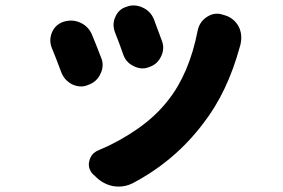

<svg xmlns="http://www.w3.org/2000/svg" viewBox="-20 -605 1040 706"><path d="M402.3 -487.3Q397.5 -501 397.5 -513.7Q397.5 -529.3 404.3 -543Q416 -571.3 445.3 -580.1Q458 -585 470.7 -585Q488.3 -585 504.9 -577.1Q534.2 -563.5 545.9 -534.2Q560.5 -495.1 575.2 -455.1Q580.1 -442.4 580.1 -429.7Q580.1 -413.1 572.3 -397.5Q558.6 -368.2 528.3 -358.4Q516.6 -353.5 503.9 -353.5Q487.3 -353.5 470.7 -362.3Q442.4 -376 432.6 -406.2Q418 -448.2 402.3 -487.3ZM707 -493.2Q713.9 -525.4 741.2 -543Q758.8 -554.7 778.3 -554.7Q789.1 -554.7 799.8 -550.8L809.6 -547.9Q841.8 -537.1 858.4 -505.9Q867.2 -487.3 867.2 -466.8Q867.2 -454.1 864.3 -441.4Q863.3 -439.5 862.3 -434.6Q816.4 -265.6 727.5 -151.4Q623 -12.7 466.8 69.3Q442.4 81.1 417 81.1Q405.3 81.1 394.5 79.1Q357.4 71.3 330.1 43L321.3 35.2Q306.6 19.5 306.6 0Q306.6 -6.8 308.6 -13.7Q315.4 -42 342.8 -52.7Q416 -83 483.9 -129.9Q551.8 -176.8 596.7 -234.4Q675.8 -333 707 -493.2ZM170.9 -427.7Q165 -442.4 165 -456.5Q165 -470.7 170.9 -485.4Q182.6 -513.7 211.9 -524.4Q226.6 -529.3 241.2 -529.3Q257.8 -529.3 273.4 -522.5Q303.7 -509.8 317.4 -479.5Q334 -439.5 351.6 -393.6Q357.4 -379.9 357.4 -366.2Q357.4 -349.6 349.6 -334Q335.9 -303.7 304.7 -293Q292 -287.1 278.3 -287.1Q261.7 -287.1 245.1 -294.9Q216.8 -309.6 205.1 -339.8Q187.5 -387.7 170.9 -427.7Z"/></svg>

Font: Gen Jyuu GothicX Heavy
Style: Bold
Weight: 900
Designer: [Source Han Sans]
Ryoko NISHIZUKA  (kana & ideographs); Paul D. Hunt (Latin, Greek & Cyrillic); Wenlong ZHANG  (bopomofo
Version: Version 1.002.20150607